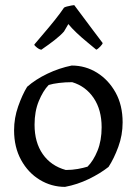

<svg xmlns="http://www.w3.org/2000/svg" viewBox="-20 -718 534 750"><path d="M234 12Q181 12 135.5 -15.5Q90 -43 62.5 -93Q35 -143 35 -209Q35 -257 51 -302.5Q67 -348 86 -379Q119 -408 165 -430Q211 -452 260 -462Q314 -462 359 -434Q404 -406 431.5 -356.5Q459 -307 459 -240Q459 -190 442 -144Q425 -98 404 -66Q371 -40 326.5 -18.5Q282 3 234 12ZM237 -54Q262 -54 284 -58Q306 -62 322 -67Q345 -90 361 -129.5Q377 -169 377 -221Q377 -289 346 -335Q315 -381 262 -397Q235 -397 210.5 -394Q186 -391 170 -386Q148 -363 131.5 -323Q115 -283 115 -231Q115 -162 147 -116Q179 -70 237 -54ZM146 -527 142 -524Q135 -524 124.5 -532Q114 -540 114 -544Q128 -561 150 -586.5Q172 -612 194 -639.5Q216 -667 230 -688Q232 -690 241 -692.5Q250 -695 259 -696.5Q268 -698 270 -698L344 -599L381 -550Q381 -546 371.5 -536Q362 -526 356 -524Q342 -536 320.5 -553.5Q299 -571 279 -590Q259 -609 247 -624L230 -595Q217 -580 194 -562Q171 -544 146 -527Z"/></svg>

Font: Labrada
Style: Regular
Weight: 400
Designer: Mercedes Jáuregui
Foundry: Omnibus-Type Team
Version: Version 1.000; ttfautohint (v1.8.4.7-5d5b)